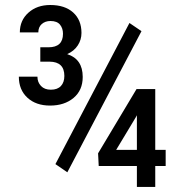

<svg xmlns="http://www.w3.org/2000/svg" viewBox="-20 -736 713 756"><path d="M245.1 -57.6 198.2 -89.8 489.7 -645.5 537.1 -613.3ZM437.5 -146H519V-282.2L514.2 -273.4ZM591.3 -146H632.3V-82.5H591.3V0H519V-82.5H368.7L366.2 -132.3L517.6 -385.3H591.3ZM138.7 -549.8H170.9Q228 -549.8 228 -603Q228 -624.5 216.3 -638.9Q204.6 -653.3 178.7 -653.3Q158.2 -653.3 144.5 -641.4Q130.9 -629.4 130.9 -608.4H58.1Q58.1 -655.8 91.8 -686Q125.5 -716.3 177.7 -716.3Q235.4 -716.3 268.1 -686.8Q300.8 -657.2 300.8 -606.4Q300.8 -579.6 286.4 -557.4Q272 -535.2 244.6 -522.9Q305.7 -503.4 305.7 -433.1Q305.7 -380.4 269.5 -350.3Q233.4 -320.3 177.2 -320.3Q121.6 -320.3 87.9 -351.3Q54.2 -382.3 54.2 -434.1H127.4Q127.4 -412.1 141.4 -397.5Q155.3 -382.8 180.2 -382.8Q206.5 -382.8 220 -397.5Q233.4 -412.1 233.4 -437Q233.4 -492.7 175.3 -493.2H138.7Z"/></svg>

Font: MAUL Condensed
Style: Condensed Regular
Weight: 400
Designer: MAUL
Version: Version 1.0; 2020; ttfautohint (v1.8.3)